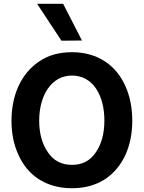

<svg xmlns="http://www.w3.org/2000/svg" viewBox="-20 -991 766 1019"><path d="M306 -775 415 -776 315 -971H177ZM362 8C429 8 487 -8 536 -39C632 -102 682 -215 682 -350C682 -418 670 -480 645 -535C596 -645 498 -714 362 -714C294 -714 236 -698 188 -665C91 -600 41 -485 41 -350C41 -283 53 -223 78 -169C126 -60 225 8 362 8ZM362 -116C307 -116 264 -138 234 -183C203 -228 188 -284 188 -351C188 -482 251 -590 362 -590C474 -590 534 -484 534 -352C534 -283 519 -227 489 -183C459 -138 417 -116 362 -116Z"/></svg>

Font: Be Vietnam
Style: Bold
Weight: 700
Designer: Gabriel Lam
Foundry: TypeRant
Version: Version 4.000